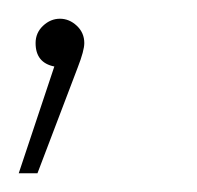

<svg xmlns="http://www.w3.org/2000/svg" viewBox="-48 -875 210 205"><path d="M42 -829Q42 -821 35 -803L-8 -690H-28L10 -804Q-10 -808 -10 -829Q-10 -840 -2 -847.5Q6 -855 16 -855Q26 -855 34 -847.5Q42 -840 42 -829Z"/></svg>

Font: Montserrat arm Thin
Style: Regular
Weight: 250
Designer: Julieta Ulanovsky
Foundry: Julieta Ulanovsky
Version: Version 6.000;PS 006.000;hotconv 1.0.88;makeotf.lib2.5.64775